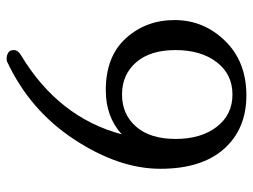

<svg xmlns="http://www.w3.org/2000/svg" viewBox="-112 -639 763 579"><g transform="rotate(90 269.5 -349.5)"><path d="M165 11Q164 12 156 12Q148 12 139.5 7.5Q131 3 131 -9.5Q131 -22 146 -31Q334 -144 385 -335Q332 -287 252 -287Q150 -287 95 -348Q40 -409 40.5 -496Q41 -583 103.5 -647Q166 -711 267.5 -711Q369 -711 429 -643.5Q489 -576 489 -451.5Q489 -327 401 -192.5Q313 -58 165 11ZM362.5 -621.5Q326 -669 265 -669Q204 -669 167.5 -621.5Q131 -574 131 -497.5Q131 -421 168 -378.5Q205 -336 265 -336Q325 -336 362 -378.5Q399 -421 399 -497.5Q399 -574 362.5 -621.5Z"/></g></svg>

Font: Lustria
Style: Regular
Weight: 400
Designer: Matthew Desmond
Foundry: Matthew Desmond
Version: Version 001.001; ttfautohint (v1.6)